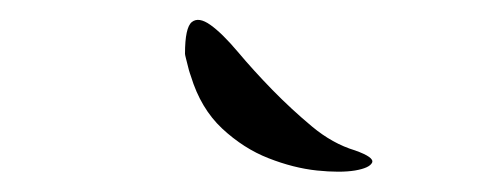

<svg xmlns="http://www.w3.org/2000/svg" viewBox="-20 -752 477 192"><path d="M165 -698.2Q165 -724.6 171.9 -730Q178.7 -735.4 190.4 -727.1Q202.1 -718.8 217.8 -700.2Q233.4 -681.6 252.4 -662.1Q271.5 -642.6 292 -625.5Q312.5 -608.4 335 -601.6Q354.5 -594.7 352.1 -589.4Q349.6 -584 335 -581.5Q320.3 -579.1 296.9 -581.5Q273.4 -584 248.5 -593.8Q223.6 -603.5 202.1 -623.5Q180.7 -643.6 170.9 -675.8Q170.9 -675.8 169.9 -678.7Q168.9 -681.6 168 -685.5Q167 -689.5 166 -693.4Q165 -697.3 165 -698.2Z"/></svg>

Font: Cedarville Cursive
Style: Regular
Weight: 400
Designer: Kimberly Geswein
Foundry: Kimberly Geswein
Version: Version 1.001 2010